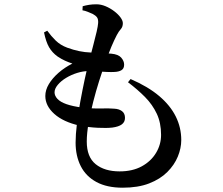

<svg xmlns="http://www.w3.org/2000/svg" viewBox="-20 -817 1040 894"><path d="M551 57Q478 57 429 30.5Q380 4 356 -43.5Q332 -91 332 -153Q332 -190 338 -240Q344 -290 354 -344.5Q364 -399 374.5 -448Q385 -497 394 -529Q405 -572 414.5 -607.5Q424 -643 430 -669.5Q436 -696 437 -710Q438 -728 431.5 -736.5Q425 -745 412 -752Q401 -757 388.5 -762Q376 -767 364 -769L365 -788Q379 -792 394.5 -794.5Q410 -797 429 -797Q450 -797 471.5 -788Q493 -779 511.5 -765Q530 -751 541 -736Q552 -721 552 -709Q552 -692 542.5 -681.5Q533 -671 524 -654Q512 -631 499 -600.5Q486 -570 468 -518Q456 -485 441.5 -439.5Q427 -394 414 -343Q401 -292 392.5 -244Q384 -196 384 -158Q384 -86 425.5 -52.5Q467 -19 537 -19Q597 -19 640 -42.5Q683 -66 706.5 -105Q730 -144 730 -189Q730 -245 710 -287.5Q690 -330 655.5 -365Q621 -400 576 -434L588 -449Q669 -414 721 -370Q773 -326 798.5 -274.5Q824 -223 824 -165Q824 -127 808 -88Q792 -49 759 -16Q726 17 674.5 37Q623 57 551 57ZM503 -223Q477 -220 435.5 -222Q394 -224 351 -232Q275 -249 233 -286.5Q191 -324 191 -370Q191 -398 207.5 -425.5Q224 -453 252.5 -478Q281 -503 317 -521Q299 -527 282.5 -534.5Q266 -542 248 -554Q223 -572 208.5 -597Q194 -622 185 -666L200 -674Q218 -649 239.5 -628Q261 -607 293 -595Q350 -574 402.5 -572.5Q455 -571 499 -567Q531 -564 544.5 -548.5Q558 -533 558 -516Q558 -498 546 -490.5Q534 -483 514 -482Q499 -481 477 -482Q455 -483 432.5 -484.5Q410 -486 392 -486Q367 -486 339.5 -477.5Q312 -469 288 -454.5Q264 -440 249 -422Q234 -404 234 -387Q234 -371 247.5 -356.5Q261 -342 289.5 -332Q318 -322 363 -316Q411 -311 450 -312Q489 -313 511 -311Q534 -310 548 -299.5Q562 -289 562 -268Q562 -249 547.5 -238Q533 -227 503 -223Z"/></svg>

Font: Noto Serif SC ExtraLight SemiBold
Style: Regular
Weight: 600
Version: Version 2.002-H1;hotconv 1.1.0;makeotfexe 2.6.0